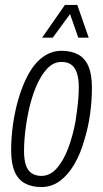

<svg xmlns="http://www.w3.org/2000/svg" viewBox="-20 -743 416 775"><path d="M147 12Q108 12 80.5 -3Q53 -18 39 -50.5Q25 -83 25 -136Q25 -188 32.5 -241Q40 -294 54 -342Q71 -401 95.5 -445Q120 -489 154 -513.5Q188 -538 228 -538Q268 -538 295.5 -523Q323 -508 337 -475.5Q351 -443 351 -389Q351 -336 343.5 -282Q336 -228 321 -180Q305 -122 279.5 -79Q254 -36 221 -12Q188 12 147 12ZM147 -33Q182 -33 209 -63.5Q236 -94 255 -144Q274 -194 285 -254Q289 -281 292 -305Q295 -329 296.5 -350.5Q298 -372 298 -391Q298 -427 290 -449.5Q282 -472 267 -482.5Q252 -493 228 -493Q196 -493 170.5 -466Q145 -439 126 -394Q107 -349 95 -293Q89 -264 85 -236Q81 -208 79 -182.5Q77 -157 77 -134Q77 -99 84.5 -76.5Q92 -54 108 -43.5Q124 -33 147 -33ZM150 -591 242 -723H292L338 -591H296L254 -711H281L193 -591Z"/></svg>

Font: Archivo ExtraCondensed ExtraLight
Style: Italic
Weight: 250
Width: 2
Italic angle: -10°
Designer: Hector Gatti
Foundry: Omnibus-Type
Version: Version 2.001